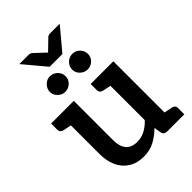

<svg xmlns="http://www.w3.org/2000/svg" viewBox="-256 -999 1119 1119"><g transform="rotate(-45 303.5 -439.5)"><path d="M251 8Q196 8 157 -17Q118 -42 98.5 -85.5Q79 -129 79 -186V-511H192V-186Q192 -135 215 -107.5Q238 -80 285 -80Q319 -80 349 -95.5Q379 -111 405 -139V-511H518V0H450Q426 0 420 -22L413 -67Q380 -34 341 -13Q302 8 251 8ZM492 0 504 -92 568 -79Q579 -77 585.5 -70.5Q592 -64 592 -52V0ZM105 -511 93 -419 29 -432Q18 -435 11.5 -441.5Q5 -448 5 -460V-511ZM432 -511 420 -419 356 -432Q344 -435 337.5 -441.5Q331 -448 331 -460V-511ZM260 -646Q260 -620 240.5 -601.5Q221 -583 194 -583Q169 -583 149.5 -602Q130 -621 130 -646Q130 -672 149.5 -691.5Q169 -711 194 -711Q221 -711 240.5 -692Q260 -673 260 -646ZM444 -646Q444 -620 425 -601.5Q406 -583 379 -583Q353 -583 333.5 -601.5Q314 -620 314 -646Q314 -673 333.5 -692Q353 -711 379 -711Q406 -711 425 -692Q444 -673 444 -646ZM452 -887 338 -751H233L119 -887H194Q208 -887 218 -879L285 -816L350 -879Q354 -883 360.5 -885Q367 -887 374 -887Z"/></g></svg>

Font: Aleo SemiBold
Style: Regular
Weight: 600
Designer: Alessio Laiso
Foundry: Alessio Laiso
Version: Version 2.001;gftools[0.9.29]